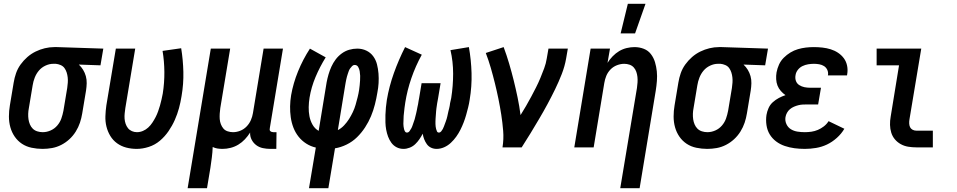

<svg xmlns="http://www.w3.org/2000/svg" viewBox="-20 -776 5040 1011"><path d="M204 8Q175 8 146.5 2Q118 -4 95.5 -19Q73 -34 57.5 -56.5Q42 -79 34.5 -106Q27 -133 27 -162.5Q27 -192 32 -221L52 -341Q56 -366 64.5 -390.5Q73 -415 88.5 -436.5Q104 -458 124 -475.5Q144 -493 167.5 -504.5Q191 -516 216 -522Q241 -528 266 -528H281L524 -520L509 -432L395 -436Q408 -424 417.5 -408.5Q427 -393 432 -375Q437 -357 436.5 -337.5Q436 -318 433 -299L413 -179Q409 -154 401 -130Q393 -106 379 -83.5Q365 -61 345.5 -43Q326 -25 302.5 -13Q279 -1 254 3.5Q229 8 204 8ZM205 -80Q226 -80 246.5 -89Q267 -98 281.5 -115Q296 -132 303 -152Q310 -172 314 -193L334 -313Q336 -327 337 -341Q338 -355 336.5 -368.5Q335 -382 331 -394.5Q327 -407 319.5 -417.5Q312 -428 299 -433.5Q286 -439 274 -440H260Q240 -440 219.5 -430.5Q199 -421 185 -404.5Q171 -388 163 -367.5Q155 -347 152 -327L132 -207Q129 -192 128.5 -177Q128 -162 130 -148Q132 -134 137.5 -121Q143 -108 152.5 -98.5Q162 -89 176 -84.5Q190 -80 205 -80Z M700 8Q671 8 644.5 1Q618 -6 596.5 -21.5Q575 -37 561 -60Q547 -83 540.5 -109.5Q534 -136 535 -164.5Q536 -193 540 -221L590 -520H692L640 -207Q638 -193 636.5 -179Q635 -165 636 -151Q637 -137 641.5 -124Q646 -111 654 -101Q662 -91 674.5 -85.5Q687 -80 701 -80Q717 -80 732.5 -86.5Q748 -93 760.5 -104.5Q773 -116 782.5 -130.5Q792 -145 799.5 -159.5Q807 -174 812.5 -189.5Q818 -205 822.5 -220.5Q827 -236 830.5 -252Q834 -268 837 -283Q846 -340 845.5 -397Q845 -454 836 -508L934 -522Q944 -461 945.5 -397.5Q947 -334 936 -270Q931 -238 922.5 -206.5Q914 -175 900.5 -144.5Q887 -114 867.5 -85.5Q848 -57 822 -35Q796 -13 763.5 -2.5Q731 8 700 8Z M968 215 1090 -520H1192L1140 -207Q1138 -193 1137 -178Q1136 -163 1137 -149Q1138 -135 1143 -122Q1148 -109 1156.5 -99Q1165 -89 1179 -84.5Q1193 -80 1207 -80Q1226 -80 1245 -87.5Q1264 -95 1278.5 -110Q1293 -125 1301 -143.5Q1309 -162 1312 -181L1368 -520H1470L1401 -103Q1400 -98 1400 -93.5Q1400 -89 1403 -86Q1406 -83 1410.5 -81.5Q1415 -80 1419 -80H1436L1435 8H1404Q1384 8 1364.5 4Q1345 0 1329.5 -11.5Q1314 -23 1305 -40.5Q1296 -58 1297 -78Q1285 -59 1269.5 -42.5Q1254 -26 1235 -14.5Q1216 -3 1194.5 2.5Q1173 8 1152 8Q1138 8 1125 6Q1112 4 1100 -2Q1099 26 1095.5 53Q1092 80 1088 107L1070 215Z M1607 215 1643 1Q1616 -5 1592.5 -20Q1569 -35 1552 -56.5Q1535 -78 1525 -104Q1515 -130 1511 -158.5Q1507 -187 1507.5 -216Q1508 -245 1513 -275Q1524 -338 1549.5 -400.5Q1575 -463 1612 -520L1695 -474Q1664 -424 1641.5 -370.5Q1619 -317 1610 -262Q1606 -237 1605.5 -212Q1605 -187 1609.5 -163.5Q1614 -140 1626 -119Q1638 -98 1658 -87L1700 -343Q1704 -364 1710 -384.5Q1716 -405 1725 -425Q1734 -445 1747.5 -463Q1761 -481 1779.5 -494.5Q1798 -508 1819 -514Q1840 -520 1861 -520Q1887 -520 1909 -509.5Q1931 -499 1945 -480Q1959 -461 1965 -437.5Q1971 -414 1973 -389Q1975 -364 1973.5 -338.5Q1972 -313 1967 -288Q1962 -257 1954 -225.5Q1946 -194 1933.5 -164Q1921 -134 1902.5 -105.5Q1884 -77 1860 -53.5Q1836 -30 1805.5 -15Q1775 0 1744 5L1709 215ZM1759 -91Q1777 -100 1792 -116Q1807 -132 1818 -149.5Q1829 -167 1838 -186Q1847 -205 1852.5 -224.5Q1858 -244 1863 -263.5Q1868 -283 1871 -303Q1873 -315 1874 -327.5Q1875 -340 1876 -352.5Q1877 -365 1876.5 -377Q1876 -389 1874 -401Q1872 -413 1866 -423.5Q1860 -434 1847 -434Q1840 -434 1834 -428Q1828 -422 1823.5 -415.5Q1819 -409 1816.5 -402Q1814 -395 1811.5 -387.5Q1809 -380 1807 -373Q1805 -366 1803.5 -358.5Q1802 -351 1800.5 -343.5Q1799 -336 1798 -329Z M2105 8Q2085 8 2068.5 -0.5Q2052 -9 2041 -24Q2030 -39 2023.5 -56.5Q2017 -74 2013.5 -93Q2010 -112 2009.5 -131.5Q2009 -151 2009.5 -170.5Q2010 -190 2012 -210Q2014 -230 2017 -250Q2029 -321 2054 -391Q2079 -461 2113 -528L2201 -488Q2168 -428 2146 -364Q2124 -300 2114 -236Q2113 -229 2112 -222Q2111 -215 2110 -208Q2109 -201 2108.5 -194Q2108 -187 2107 -180Q2106 -173 2105.5 -166Q2105 -159 2105 -152Q2105 -145 2104.5 -138Q2104 -131 2104 -124Q2104 -117 2105 -110Q2106 -103 2107.5 -96.5Q2109 -90 2112.5 -84Q2116 -78 2123 -78Q2131 -78 2136.5 -85.5Q2142 -93 2146 -100.5Q2150 -108 2152.5 -116Q2155 -124 2158 -132Q2161 -140 2163.5 -148Q2166 -156 2167.5 -164Q2169 -172 2171.5 -180Q2174 -188 2175 -196Q2176 -204 2178 -212Q2180 -220 2181.5 -228Q2183 -236 2184 -244Q2185 -252 2187 -260L2200 -338H2300L2287 -260Q2286 -253 2284.5 -246Q2283 -239 2282 -232.5Q2281 -226 2280 -219Q2279 -212 2278 -205Q2277 -198 2276.5 -191Q2276 -184 2275.5 -177.5Q2275 -171 2274.5 -164Q2274 -157 2273.5 -150Q2273 -143 2273 -136.5Q2273 -130 2273 -123Q2273 -116 2274 -109.5Q2275 -103 2276.5 -96.5Q2278 -90 2281 -84Q2284 -78 2291 -78Q2298 -78 2303 -84Q2308 -90 2311.5 -96.5Q2315 -103 2317.5 -110Q2320 -117 2322.5 -123.5Q2325 -130 2327.5 -137Q2330 -144 2332 -150.5Q2334 -157 2335.5 -164Q2337 -171 2338.5 -178Q2340 -185 2341.5 -191.5Q2343 -198 2345 -205Q2347 -212 2348 -219Q2349 -226 2350 -233Q2351 -240 2353 -246.5Q2355 -253 2356 -260Q2366 -324 2366 -388Q2366 -452 2352 -512L2449 -528Q2461 -461 2463 -391Q2465 -321 2453 -250Q2450 -230 2445 -210Q2440 -190 2434.5 -170.5Q2429 -151 2421.5 -131.5Q2414 -112 2404.5 -93Q2395 -74 2382.5 -56.5Q2370 -39 2354 -24Q2338 -9 2318.5 -0.5Q2299 8 2279 8Q2263 8 2249.5 1.5Q2236 -5 2227.5 -17Q2219 -29 2213.5 -43Q2208 -57 2206 -72Q2198 -57 2188.5 -43Q2179 -29 2166.5 -17Q2154 -5 2137.5 1.5Q2121 8 2105 8Z M2626 0Q2633 -44 2629.5 -87Q2626 -130 2619.5 -172Q2613 -214 2604.5 -255.5Q2596 -297 2586 -337.5Q2576 -378 2564.5 -418Q2553 -458 2538 -497L2632 -528Q2648 -485 2661 -441Q2674 -397 2685 -352.5Q2696 -308 2705.5 -262.5Q2715 -217 2721 -170Q2736 -194 2750 -218Q2764 -242 2777 -266.5Q2790 -291 2802.5 -315.5Q2815 -340 2825.5 -365.5Q2836 -391 2845.5 -416.5Q2855 -442 2859 -468L2868 -520H2970L2961 -468Q2954 -427 2938 -386Q2922 -345 2903 -306Q2884 -267 2863 -228Q2842 -189 2819.5 -151Q2797 -113 2774 -75Q2751 -37 2727 0Z M3246 215 3334 -313Q3336 -327 3337 -342Q3338 -357 3336.5 -371Q3335 -385 3330.5 -398Q3326 -411 3317 -421Q3308 -431 3294.5 -435.5Q3281 -440 3267 -440Q3248 -440 3228.5 -432.5Q3209 -425 3194.5 -410Q3180 -395 3172.5 -376.5Q3165 -358 3162 -339L3106 0H3004L3090 -520H3192L3179 -445Q3190 -463 3206 -479.5Q3222 -496 3240.5 -507Q3259 -518 3280 -523Q3301 -528 3321 -528Q3347 -528 3370 -519Q3393 -510 3407.5 -491Q3422 -472 3429 -448.5Q3436 -425 3438.5 -400.5Q3441 -376 3439 -350Q3437 -324 3433 -299L3348 215ZM3248 -600 3286 -756H3379L3324 -600Z M3704 8Q3675 8 3646.5 2Q3618 -4 3595.5 -19Q3573 -34 3557.5 -56.5Q3542 -79 3534.5 -106Q3527 -133 3527 -162.5Q3527 -192 3532 -221L3552 -341Q3556 -366 3564.5 -390.5Q3573 -415 3588.5 -436.5Q3604 -458 3624 -475.5Q3644 -493 3667.5 -504.5Q3691 -516 3716 -522Q3741 -528 3766 -528H3781L4024 -520L4009 -432L3895 -436Q3908 -424 3917.5 -408.5Q3927 -393 3932 -375Q3937 -357 3936.5 -337.5Q3936 -318 3933 -299L3913 -179Q3909 -154 3901 -130Q3893 -106 3879 -83.5Q3865 -61 3845.5 -43Q3826 -25 3802.5 -13Q3779 -1 3754 3.5Q3729 8 3704 8ZM3705 -80Q3726 -80 3746.5 -89Q3767 -98 3781.5 -115Q3796 -132 3803 -152Q3810 -172 3814 -193L3834 -313Q3836 -327 3837 -341Q3838 -355 3836.5 -368.5Q3835 -382 3831 -394.5Q3827 -407 3819.5 -417.5Q3812 -428 3799 -433.5Q3786 -439 3774 -440H3760Q3740 -440 3719.5 -430.5Q3699 -421 3685 -404.5Q3671 -388 3663 -367.5Q3655 -347 3652 -327L3632 -207Q3629 -192 3628.5 -177Q3628 -162 3630 -148Q3632 -134 3637.5 -121Q3643 -108 3652.5 -98.5Q3662 -89 3676 -84.5Q3690 -80 3705 -80Z M4218 8Q4190 8 4163.5 4.5Q4137 1 4112 -7.5Q4087 -16 4066.5 -31.5Q4046 -47 4033 -68.5Q4020 -90 4016 -117Q4012 -144 4016 -171Q4019 -189 4027 -207Q4035 -225 4049.5 -238Q4064 -251 4081 -260Q4098 -269 4116 -275Q4103 -284 4091.5 -297Q4080 -310 4074 -325.5Q4068 -341 4067 -359Q4066 -377 4069 -395Q4073 -416 4082 -436Q4091 -456 4107 -472Q4123 -488 4142 -499.5Q4161 -511 4181.5 -517Q4202 -523 4223 -525.5Q4244 -528 4265 -528Q4288 -528 4310.5 -525.5Q4333 -523 4354 -516.5Q4375 -510 4393 -498Q4411 -486 4423.5 -469Q4436 -452 4440.5 -430Q4445 -408 4441 -385L4440 -379H4339L4340 -381Q4342 -396 4336 -408.5Q4330 -421 4319 -428Q4308 -435 4294 -437.5Q4280 -440 4266 -440Q4251 -440 4235.5 -437.5Q4220 -435 4205.5 -428Q4191 -421 4181 -408Q4171 -395 4169 -380Q4166 -364 4171 -350Q4176 -336 4188.5 -328Q4201 -320 4215.5 -317Q4230 -314 4246 -314H4303L4288 -226H4231Q4219 -226 4207.5 -225.5Q4196 -225 4184 -222Q4172 -219 4160.5 -214Q4149 -209 4139.5 -201Q4130 -193 4124 -182Q4118 -171 4116 -159Q4113 -140 4121 -122.5Q4129 -105 4144.5 -95.5Q4160 -86 4179 -83Q4198 -80 4218 -80Q4235 -80 4252.5 -82.5Q4270 -85 4286.5 -92Q4303 -99 4318 -110.5Q4333 -122 4343 -138L4426 -98Q4411 -72 4386.5 -50Q4362 -28 4334.5 -15Q4307 -2 4277 3Q4247 8 4218 8Z M4805 0Q4783 0 4762 -3.5Q4741 -7 4723 -17Q4705 -27 4692 -42.5Q4679 -58 4673 -77.5Q4667 -97 4666.5 -118.5Q4666 -140 4670 -162L4714 -432H4596V-520H4831L4769 -148Q4767 -137 4767.5 -126Q4768 -115 4772 -106.5Q4776 -98 4785 -93Q4794 -88 4805 -88H4892V0Z"/></svg>

Font: Iosevka Curly Semibold
Style: Italic
Weight: 600
Italic angle: -9°
Monospace: yes
Designer: Belleve Invis
Foundry: Belleve Invis
Version: Version 22.1.2; ttfautohint (v1.8.4)